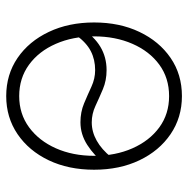

<svg xmlns="http://www.w3.org/2000/svg" viewBox="-14 -570 595 606"><g transform="rotate(-90 283.0 -266.5)"><path d="M283.2 10.7Q215.8 10.7 163.1 -25.1Q110.4 -61 80.6 -123.5Q50.8 -186 50.8 -266.6Q50.8 -347.2 80.6 -409.7Q110.4 -472.2 163.1 -508.1Q215.8 -543.9 283.2 -543.9Q351.1 -543.9 403.6 -508.1Q456.1 -472.2 485.8 -409.4Q515.6 -346.7 515.6 -266.6Q515.6 -186 485.8 -123.5Q456.1 -61 403.8 -25.1Q351.6 10.7 283.2 10.7ZM283.2 -29.8Q340.3 -29.8 382.6 -60.8Q424.8 -91.8 448.2 -145.5Q471.7 -199.2 471.7 -266.6Q471.7 -333.5 448.2 -387.2Q424.8 -440.9 382.3 -471.9Q339.8 -502.9 283.2 -502.9Q227.1 -502.9 184.6 -471.7Q142.1 -440.4 118.4 -387Q94.7 -333.5 94.7 -266.6Q94.7 -199.2 118.4 -145.5Q142.1 -91.8 184.3 -60.8Q226.6 -29.8 283.2 -29.8ZM90.3 -212.4 68.8 -232.4Q95.7 -266.6 129.2 -288.1Q162.6 -309.6 200.7 -309.6Q232.9 -309.6 260.3 -298.1Q287.6 -286.6 313 -274.9Q338.4 -263.2 365.2 -263.2Q398.4 -263.2 425 -276.9Q451.7 -290.5 475.1 -322.8L497.1 -305.7Q471.7 -266.6 439 -246.8Q406.2 -227.1 365.2 -227.1Q332.5 -227.1 304.9 -238.8Q277.3 -250.5 252.2 -262.2Q227.1 -273.9 200.2 -273.9Q170.4 -273.9 142.6 -258.3Q114.7 -242.7 90.3 -212.4Z"/></g></svg>

Font: Inter 20pt ExtraLight
Style: Regular
Weight: 250
Version: Version 4.001;git-66647c0bb